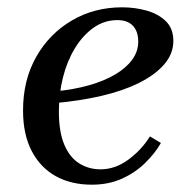

<svg xmlns="http://www.w3.org/2000/svg" viewBox="-20 -495 506 525"><path d="M231 10Q175 10 133 -13Q91 -36 67 -81.5Q43 -127 43 -193Q43 -276 79 -339.5Q115 -403 176.5 -439Q238 -475 314 -475Q349 -475 381 -466Q413 -457 433.5 -437Q454 -417 454 -383Q454 -348 429 -319Q404 -290 359.5 -268Q315 -246 256 -232.5Q197 -219 129 -213V-245Q182 -250 224 -262Q266 -274 296 -292Q326 -310 342 -332.5Q358 -355 358 -381Q358 -409 343.5 -424.5Q329 -440 301 -440Q265 -440 235.5 -419Q206 -398 184.5 -362.5Q163 -327 152 -282.5Q141 -238 141 -190Q141 -134 156 -99Q171 -64 197 -48Q223 -32 255 -32Q295 -32 331 -58.5Q367 -85 390 -122L420 -104Q404 -76 377 -49.5Q350 -23 313.5 -6.5Q277 10 231 10Z"/></svg>

Font: Brygada 1918 Medium
Style: Italic
Weight: 500
Italic angle: -8°
Designer: Mateusz Machalski | Borys Kosmynka | Przemek Hoffer
Foundry: NIEPODLEGLA 2018
Version: Version 3.006